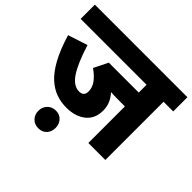

<svg xmlns="http://www.w3.org/2000/svg" viewBox="-186 -818 1166 1166"><g transform="rotate(45 397.5 -235.0)"><path d="M712 -500V0H566V-314H504Q488 -314 473 -314.5Q458 -315 445 -316Q467 -292 479 -264Q491 -236 491 -203Q491 -133 443.5 -95Q396 -57 319 -57Q274 -57 232 -71.5Q190 -86 151.5 -121Q113 -156 79 -218Q45 -280 16 -376L142 -417Q180 -295 218.5 -238Q257 -181 305 -181Q346 -181 346 -223Q346 -256 324.5 -285.5Q303 -315 264 -342L309 -433H566V-500H0V-622H795V-500ZM213 76Q213 44 234 22Q255 0 288 0Q321 0 341 22Q361 44 361 76Q361 109 341 130.5Q321 152 288 152Q255 152 234 130.5Q213 109 213 76Z"/></g></svg>

Font: Noto Sans Devanagari SemiCondensed ExtraBold
Style: Regular
Weight: 800
Width: 4
Designer: Jelle Bosma - Monotype Design Team
Foundry: Monotype Imaging Inc.
Version: Version 2.004; ttfautohint (v1.8.4.7-5d5b)